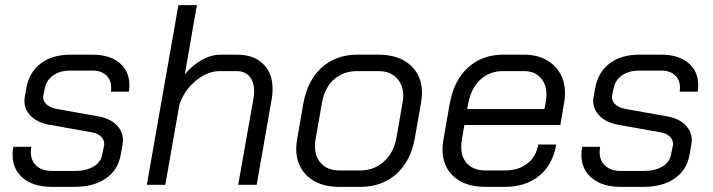

<svg xmlns="http://www.w3.org/2000/svg" viewBox="-20 -720 2776 748"><path d="M29 -117Q29 -132 32 -148H102Q100 -134 100 -128Q100 -94 122 -74Q144 -54 183 -54H270Q315 -54 343.5 -70.5Q372 -87 378 -117L385 -151Q386 -154 386 -159Q386 -176 373.5 -188Q361 -200 340 -204L172 -234Q127 -242 101 -267.5Q75 -293 75 -328Q75 -333 77 -345L83 -378Q94 -439 139 -473Q184 -507 254 -507H340Q407 -507 445.5 -475Q484 -443 484 -389Q484 -372 482 -363H412Q413 -368 413 -379Q413 -409 393.5 -427Q374 -445 340 -445H254Q214 -445 188 -427Q162 -409 155 -378L149 -349Q145 -330 159 -315.5Q173 -301 199 -296L366 -266Q409 -258 434 -233Q459 -208 459 -173Q459 -167 457 -155L450 -115Q439 -57 392 -24.5Q345 8 270 8H183Q111 8 70 -26Q29 -60 29 -117Z M675 -700H747L700 -430Q729 -466 766 -486.5Q803 -507 840 -507H904Q968 -507 1005 -471Q1042 -435 1042 -374Q1042 -357 1039 -337L980 0H908L968 -339Q970 -348 970 -365Q970 -401 952 -422Q934 -443 902 -443H836Q789 -443 744 -406.5Q699 -370 679 -313L624 0H552Z M1134 -142Q1134 -155 1138 -181L1162 -318Q1178 -407 1233.5 -457Q1289 -507 1372 -507H1454Q1533 -507 1578.5 -466.5Q1624 -426 1624 -357Q1624 -344 1620 -318L1596 -181Q1580 -92 1524 -42Q1468 8 1384 8H1302Q1224 8 1179 -32.5Q1134 -73 1134 -142ZM1384 -56Q1437 -56 1475.5 -90.5Q1514 -125 1524 -181L1548 -318Q1551 -333 1551 -346Q1551 -390 1525 -416.5Q1499 -443 1454 -443H1372Q1317 -443 1280.5 -410Q1244 -377 1234 -318L1210 -181Q1207 -166 1207 -152Q1207 -108 1232.5 -82Q1258 -56 1302 -56Z M1704 -137Q1704 -155 1707 -173L1732 -316Q1748 -406 1803 -456.5Q1858 -507 1940 -507H2022Q2093 -507 2137 -466Q2181 -425 2181 -357Q2181 -339 2178 -321L2163 -233H1789L1779 -173Q1777 -164 1777 -147Q1777 -105 1802 -80.5Q1827 -56 1871 -56H1947Q2000 -56 2034.5 -83Q2069 -110 2077 -157H2147Q2134 -79 2081 -35.5Q2028 8 1947 8H1871Q1793 8 1748.5 -31.5Q1704 -71 1704 -137ZM2101 -295 2106 -321Q2109 -336 2109 -351Q2109 -392 2085.5 -417.5Q2062 -443 2022 -443H1940Q1887 -443 1851 -409.5Q1815 -376 1804 -316L1800 -295Z M2245 -117Q2245 -132 2248 -148H2318Q2316 -134 2316 -128Q2316 -94 2338 -74Q2360 -54 2399 -54H2486Q2531 -54 2559.5 -70.5Q2588 -87 2594 -117L2601 -151Q2602 -154 2602 -159Q2602 -176 2589.5 -188Q2577 -200 2556 -204L2388 -234Q2343 -242 2317 -267.5Q2291 -293 2291 -328Q2291 -333 2293 -345L2299 -378Q2310 -439 2355 -473Q2400 -507 2470 -507H2556Q2623 -507 2661.5 -475Q2700 -443 2700 -389Q2700 -372 2698 -363H2628Q2629 -368 2629 -379Q2629 -409 2609.5 -427Q2590 -445 2556 -445H2470Q2430 -445 2404 -427Q2378 -409 2371 -378L2365 -349Q2361 -330 2375 -315.5Q2389 -301 2415 -296L2582 -266Q2625 -258 2650 -233Q2675 -208 2675 -173Q2675 -167 2673 -155L2666 -115Q2655 -57 2608 -24.5Q2561 8 2486 8H2399Q2327 8 2286 -26Q2245 -60 2245 -117Z"/></svg>

Font: Bai Jamjuree
Style: Italic
Weight: 400
Italic angle: -10°
Version: Version 1.000; ttfautohint (v1.6)